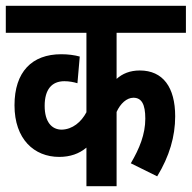

<svg xmlns="http://www.w3.org/2000/svg" viewBox="-20 -642 661 662"><path d="M621 -529V-622H0V-529H278V-255C260 -221 230 -196 193 -195C158 -195 134 -222 134 -277C134 -333 158 -362 202 -362C218 -362 234 -359 247 -355L255 -447C237 -452 215 -455 191 -455C90 -455 30 -394 30 -279C30 -162 98 -101 184 -101C222 -101 253 -112 278 -133V0H382V-256C395 -285 417 -305 440 -305C468 -305 481 -283 481 -233C481 -179 461 -130 431 -79L522 -34C564 -103 584 -171 584 -241C584 -341 542 -399 462 -399C428 -399 402 -388 382 -370V-529Z"/></svg>

Font: Noto Sans Devanagari ExtraCondensed SemiBold
Style: Regular
Weight: 600
Width: 2
Designer: Jelle Bosma - Monotype Design Team
Foundry: Monotype Imaging Inc.
Version: Version 2.004